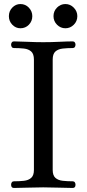

<svg xmlns="http://www.w3.org/2000/svg" viewBox="-20 -931 429 951"><path d="M49 0Q35 0 35 -16Q35 -23 38.5 -28Q42 -33 49 -33Q76 -33 98.5 -35.5Q121 -38 134.5 -50Q148 -62 148 -89V-636Q148 -664 134.5 -676Q121 -688 98.5 -690.5Q76 -693 49 -693Q42 -693 38.5 -698Q35 -703 35 -710Q35 -716 38.5 -721Q42 -726 49 -726Q73 -726 114.5 -724Q156 -722 194 -722Q233 -722 274 -724Q315 -726 340 -726Q347 -726 350.5 -721Q354 -716 354 -710Q354 -703 350.5 -698Q347 -693 340 -693Q314 -693 291 -690.5Q268 -688 254.5 -676Q241 -664 241 -636V-89Q241 -62 254.5 -50Q268 -38 291 -35.5Q314 -33 340 -33Q347 -33 350.5 -28Q354 -23 354 -16Q354 0 340 0Q315 0 274 -1.5Q233 -3 194 -3Q156 -3 114.5 -1.5Q73 0 49 0ZM304 -791Q280 -791 262.5 -808.5Q245 -826 245 -851Q245 -876 262.5 -893.5Q280 -911 304 -911Q328 -911 345.5 -893Q363 -875 363 -851Q363 -826 345.5 -808.5Q328 -791 304 -791ZM81 -791Q58 -791 41 -808.5Q24 -826 24 -851Q24 -876 41 -893.5Q58 -911 81 -911Q106 -911 123 -893Q140 -875 140 -851Q140 -826 123 -808.5Q106 -791 81 -791Z"/></svg>

Font: TsukuhouMincho
Style: Regular
Weight: 400
Designer: Iose
Foundry: Typographish
Version: Version 1.001; ttfautohint (v1.8.3)